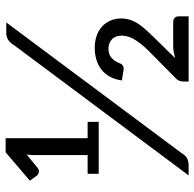

<svg xmlns="http://www.w3.org/2000/svg" viewBox="-24 -694 718 711"><g transform="rotate(-90 335.5 -339.0)"><path d="M21.5 0ZM123 -25.4Q114.3 -10.3 103 -5.1Q91.8 0 77.6 0H41L522.9 -646Q531.2 -660.2 542.2 -667.7Q553.2 -675.3 569.8 -675.3H607.4ZM513.2 -347.7Q538.1 -347.7 558.1 -340.6Q578.1 -333.5 592.3 -320.6Q606.4 -307.6 614.3 -289.6Q622.1 -271.5 622.1 -249.5Q622.1 -230.5 616.2 -214.4Q610.4 -198.2 600.3 -183.6Q590.3 -168.9 577.4 -155Q564.5 -141.1 550.8 -127L475.6 -50.3Q486.8 -53.2 498 -55.2Q509.3 -57.1 519 -57.1H608.9Q618.7 -57.1 624.3 -51.8Q629.9 -46.4 629.9 -37.1V0H388.7V-20.5Q388.7 -26.9 391.1 -33.7Q393.6 -40.5 398.9 -45.9L502.9 -148.9Q526.4 -172.4 542.5 -197.5Q558.6 -222.7 558.6 -247.6Q558.6 -271.5 544.7 -284.2Q530.8 -296.9 510.3 -296.9Q489.3 -296.9 476.3 -285.4Q463.4 -273.9 456.1 -254.9Q452.6 -246.1 446 -242.7Q439.5 -239.3 426.8 -241.7L392.6 -247.1Q396 -272 406.2 -291Q416.5 -310.1 432.4 -322.5Q448.2 -335 468.8 -341.3Q489.3 -347.7 513.2 -347.7ZM46.9 -374H116.2V-579.1L118.2 -599.6L68.4 -559.1Q64 -555.7 59.8 -554.9Q55.7 -554.2 52 -554.9Q48.3 -555.7 45.2 -557.4Q42 -559.1 40.5 -561.5L21.5 -587.9L126.5 -677.7H178.7V-374H239.3V-333H46.9Z"/></g></svg>

Font: Carlito
Style: Regular
Weight: 400
Designer: Lukasz Dziedzic
Foundry: tyPoland Lukasz Dziedzic
Version: Version 1.103; Beta1; all basic design good, some composites